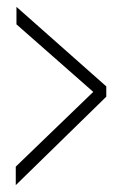

<svg xmlns="http://www.w3.org/2000/svg" viewBox="-20 -587 353 560"><path d="M26 -47V-101L252 -319L28 -516V-567L290 -335V-305Z"/></svg>

Font: Inconsolata ExtraCondensed Light
Style: Regular
Weight: 300
Width: 2
Monospace: yes
Designer: Raph Levien, Cyreal, Brenton Simpson
Foundry: Raph Levien, Cyreal, Google
Version: Version 3.100; ttfautohint (v1.8.4.7-5d5b)